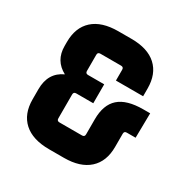

<svg xmlns="http://www.w3.org/2000/svg" viewBox="-150 -770 882 905"><g transform="rotate(30 291.5 -317.5)"><path d="M316 5H235Q145 5 97.5 -38Q50 -81 50 -160V-215Q50 -305 123 -338Q55 -374 55 -453V-475Q55 -554 102.5 -597Q150 -640 240 -640H311Q400 -640 447 -597Q494 -554 494 -475V-433H346V-492Q346 -506 332 -506H219Q205 -506 205 -492V-404Q205 -390 219 -390H307V-287H214Q200 -287 200 -273V-143Q200 -129 214 -129H337Q351 -129 351 -143V-225Q351 -304 393.5 -342Q436 -380 526 -380H563L561 -246H513Q499 -246 499 -232V-160Q499 -81 451.5 -38Q404 5 316 5Z"/></g></svg>

Font: Gemunu Libre ExtraBold
Style: Regular
Weight: 800
Designer: Puspanada Ekanayake, Sola Matas, Pathum Egodawatta, Kosala Senevirathne
Foundry: mooniak
Version: Version 1.100